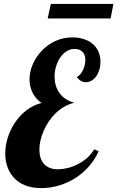

<svg xmlns="http://www.w3.org/2000/svg" viewBox="-20 -943 600 981"><path d="M239.7 -922.9H559.6L544.9 -848.6H223.6ZM50.8 -35.2Q28.8 -59.1 17.8 -90.8Q6.8 -122.6 6.8 -158.2Q6.8 -197.8 19.5 -239Q32.2 -280.3 56.2 -315.9Q80.6 -353 115 -379.4Q149.4 -405.8 191.9 -417Q160.6 -439.5 145.8 -470.7Q130.9 -502 130.9 -537.1Q130.9 -575.7 147.2 -614Q163.6 -652.3 192.9 -683.1Q223.1 -715.3 263.4 -733.6Q303.7 -752 350.1 -752Q379.9 -752 406.2 -743.9Q432.6 -735.8 451.7 -720.2Q471.7 -704.1 482.4 -680.7Q493.2 -657.2 493.2 -627Q493.2 -605 487.3 -585.9Q481.4 -566.9 471.2 -552.7Q460.9 -538.6 447.3 -530.8Q433.6 -522.9 418.9 -522.9Q391.6 -522.9 372.1 -549.8Q380.4 -552.7 388.7 -561.8Q397 -570.8 403.3 -583.5Q409.2 -595.7 412.6 -609.9Q416 -624 416 -637.2Q416 -665.5 398.9 -680.7Q384.8 -692.9 360.8 -692.9Q339.4 -692.9 320.3 -681.2Q301.3 -669.4 287.6 -648.9Q273.9 -628.9 266.4 -603.5Q258.8 -578.1 258.8 -551.8Q258.8 -504.4 282.2 -470.2Q307.6 -432.1 359.9 -418Q309.1 -406.7 266.1 -366.2Q227.5 -329.1 204.1 -276.9Q181.2 -224.6 181.2 -179.2Q181.2 -133.8 203.1 -107.4Q227.5 -78.1 275.9 -78.1Q299.8 -78.1 326.4 -84.7Q353 -91.3 377.4 -104Q434.1 -132.8 460.9 -180.2L483.9 -169.9Q444.3 -83.5 363.3 -32.2Q324.2 -7.8 280.3 5.1Q236.3 18.1 190.9 18.1Q144 18.1 108.9 4.2Q73.7 -9.8 50.8 -35.2Z"/></svg>

Font: Pattaya
Style: Regular
Weight: 400
Designer: Pablo Impallari / Thai characters Designed by Thanarat Vachiruckul and Suppakit Chalermlarp
Foundry: Pablo Impallari
Version: Version 2.001